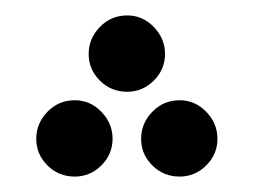

<svg xmlns="http://www.w3.org/2000/svg" viewBox="-20 -225 329 249"><path d="M145 -106Q165 -106 179.5 -120.5Q194 -135 194 -155Q194 -175 179.5 -190Q165 -205 145 -205Q124 -205 109.5 -190Q95 -175 95 -155Q95 -135 109.5 -120.5Q124 -106 145 -106ZM77 4Q97 4 111.5 -10.5Q126 -25 126 -45Q126 -65 111.5 -80Q97 -95 77 -95Q56 -95 41.5 -80Q27 -65 27 -45Q27 -25 41.5 -10.5Q56 4 77 4ZM213 4Q233 4 247.5 -10.5Q262 -25 262 -45Q262 -65 247.5 -80Q233 -95 213 -95Q192 -95 177.5 -80Q163 -65 163 -45Q163 -25 177.5 -10.5Q192 4 213 4Z"/></svg>

Font: Noto Sans Arabic UI
Style: Regular
Weight: 400
Designer: Nadine Chahine - Monotype Design Team
Foundry: Monotype Imaging Inc.
Version: Version 1.900